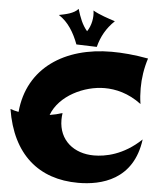

<svg xmlns="http://www.w3.org/2000/svg" viewBox="-65 -1030 943 1132"><g transform="rotate(5 407.0 -464.0)"><path d="M797 -241C692 -141 585 -122 518 -122C401 -122 310 -193 310 -315C310 -327 311 -341 313 -355C289 -347 264 -341 238 -337C282 -455 428 -523 548 -523C612 -523 689 -506 766 -448C761 -479 759 -510 759 -541C759 -600 768 -660 787 -719C705 -734 633 -740 570 -740C294 -740 78 -603 54 -339C37 -342 20 -347 5 -352C48 -86 207 47 440 47C576 47 765 2 797 -241ZM573 -921C533 -934 480 -951 442 -973C449 -933 439 -883 415 -848C385 -883 370 -923 354 -975C329 -946 281 -937 241 -929C298 -893 334 -832 359 -765L480 -761C496 -823 524 -874 573 -921Z"/></g></svg>

Font: Shojumaru
Style: Regular
Weight: 400
Designer: Astigmatic (AOETI)
Foundry: Astigmatic (AOETI)
Version: Version 1.000